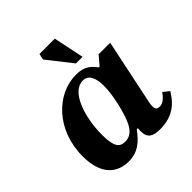

<svg xmlns="http://www.w3.org/2000/svg" viewBox="-190 -816 964 964"><g transform="rotate(-45 292.0 -334.5)"><path d="M176 15C240 15 278 -17 318 -71H326C325 -63 325 -56 325 -50C325 -2 351 12 402 12C508 12 549 -50 573 -88L541 -113C525 -92 507 -70 480 -70C459 -70 455 -83 455 -97C455 -112 460 -133 460 -133L531 -473H449L409 -426H403C382 -453 360 -481 296 -481C159 -481 30 -354 30 -167C30 -30 100 15 176 15ZM233 -68C195 -68 175 -90 175 -174C175 -301 220 -436 299 -436C341 -436 356 -397 356 -342C356 -291 343 -231 331 -188C309 -109 284 -68 233 -68ZM383 -521 349 -684H240L233 -652L336 -521Z"/></g></svg>

Font: STIX Two Text
Style: Bold Italic
Weight: 700
Italic angle: -12°
Designer: Ross Mills, John Hudson & Paul Hanslow, Tiro Typeworks Ltd; with prior portions MicroPress Inc. and Coen Hoffman, Elsevi
Foundry: Tiro Typeworks Ltd
Version: Version 2.13 b171